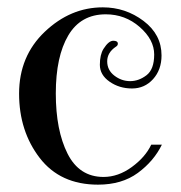

<svg xmlns="http://www.w3.org/2000/svg" viewBox="-20 -493 493 523"><path d="M392 -99H421Q399 -54 355.5 -22Q312 10 247 10Q144 10 88 -63Q32 -136 32 -238Q32 -340 102 -406.5Q172 -473 260 -473Q322 -473 371 -436Q420 -399 420 -342Q420 -303 397 -277.5Q374 -252 339.5 -252Q305 -252 278.5 -270.5Q252 -289 252 -316.5Q252 -344 262 -360Q276 -382 288.5 -382Q301 -382 301 -374Q301 -369 296 -366Q272 -350 272 -326Q272 -302 291.5 -287Q311 -272 334.5 -272Q358 -272 379 -288Q400 -304 400 -344.5Q400 -385 360.5 -419.5Q321 -454 268 -454Q200 -454 166 -396.5Q132 -339 132 -238.5Q132 -138 164 -74.5Q196 -11 262 -11Q302 -11 339 -38Q376 -65 392 -99Z"/></svg>

Font: Spirax
Style: Regular
Weight: 400
Designer: Brenda Gallo (gbrenda1987@gmail.com)
Foundry: Brenda Gallo
Version: Version 1.002